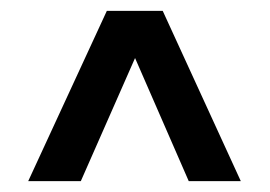

<svg xmlns="http://www.w3.org/2000/svg" viewBox="-20 -770 497 354"><path d="M32 -436 177 -750H280L424 -436H328L229 -663L129 -436Z"/></svg>

Font: Saira SemiExpanded SemiBold
Style: Regular
Weight: 600
Width: 6
Designer: Hector Gatti with collaboration of the Omnibus-Type team
Foundry: Omnibus-Type
Version: Version 1.101